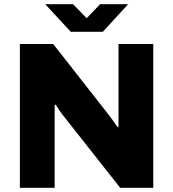

<svg xmlns="http://www.w3.org/2000/svg" viewBox="-20 -897 827 917"><path d="M196 -877 318 -745H471L592 -877H458L394 -810L329 -877ZM75 0H241V-396L246 -397C256 -382 271 -357 289 -336L554 0H712V-687H546V-291L541 -290C530 -308 498 -351 484 -368L234 -687H75Z"/></svg>

Font: Archivo ExtraBold
Style: Regular
Weight: 800
Designer: Hector Gatti
Foundry: Omnibus-Type
Version: Version 2.001